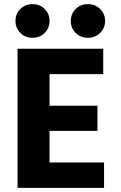

<svg xmlns="http://www.w3.org/2000/svg" viewBox="-20 -910 584 930"><path d="M137.5 -890Q173 -890 196.5 -866.5Q220 -843 220 -808.5Q220 -774 196.5 -750.5Q173 -727 137.5 -727Q102 -727 78.5 -750.5Q55 -774 55 -808.5Q55 -843 78.5 -866.5Q102 -890 137.5 -890ZM405.5 -890Q441 -890 465 -866.5Q489 -843 489 -808.5Q489 -774 465 -750.5Q441 -727 405.5 -727Q370 -727 346.5 -750.5Q323 -774 323 -808.5Q323 -843 346.5 -866.5Q370 -890 405.5 -890ZM484 0H65V-674H480V-551H220V-398H452V-276H220V-123H484Z"/></svg>

Font: Hind Kochi
Style: Bold
Weight: 700
Designer: Dhruvi Tolia
Foundry: Indian Type Foundry
Version: Version 0.702;PS 1.0;hotconv 1.0.81;makeotf.lib2.5.63406